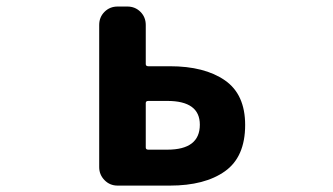

<svg xmlns="http://www.w3.org/2000/svg" viewBox="-20 -580 1040 600"><path d="M347.7 0Q323.2 0 306.6 -17.1Q290 -34.2 290 -57.6V-502Q290 -526.4 306.6 -543Q323.2 -559.6 347.7 -559.6H377.9Q402.3 -559.6 418.9 -543Q435.5 -526.4 435.5 -502V-379.9Q435.5 -373 443.4 -373H510.7Q619.1 -373 682.6 -329.1Q746.1 -285.2 746.1 -189.5Q746.1 -89.8 683.1 -44.9Q620.1 0 510.7 0ZM435.5 -119.1Q435.5 -112.3 443.4 -112.3H502.9Q604.5 -112.3 604.5 -190.4Q604.5 -264.6 502.9 -264.6H443.4Q435.5 -264.6 435.5 -257.8Z"/></svg>

Font: Gen Jyuu Gothic Monospace Bold
Style: Bold
Weight: 700
Designer: [Source Han Sans]
Ryoko NISHIZUKA  (kana & ideographs); Paul D. Hunt (Latin, Greek & Cyrillic); Wenlong ZHANG  (bopomofo
Version: Version 1.002.20150607